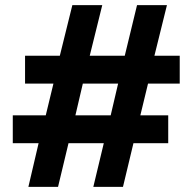

<svg xmlns="http://www.w3.org/2000/svg" viewBox="-20 -719 731 751"><path d="M91 12 131 -159H30V-268H159L189 -392H78V-501H214L263 -699H380L331 -501H468L516 -699H633L584 -501H683V-392H559L529 -268H638V-159H502L461 12H345L386 -159H248L207 12ZM275 -268H413L442 -392H304Z"/></svg>

Font: Archivo SemiExpanded ExtraBold
Style: Italic
Weight: 800
Width: 6
Italic angle: -10°
Designer: Hector Gatti
Foundry: Omnibus-Type
Version: Version 2.001